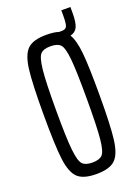

<svg xmlns="http://www.w3.org/2000/svg" viewBox="-150 -843 651 913"><g transform="rotate(-20 175.5 -386.5)"><path d="M283 -653Q303 -620 309.5 -552Q316 -484 316 -344Q316 -185 307 -115.5Q298 -46 269.5 -19Q241 8 175 8Q109 8 80.5 -19Q52 -46 43 -115.5Q34 -185 34 -344Q34 -503 43 -572.5Q52 -642 80.5 -669Q109 -696 175 -696Q215 -696 238 -688H251Q272 -688 277.5 -701.5Q283 -715 283 -752V-781H329V-750Q329 -703 319 -681Q309 -659 283 -653ZM253 -344Q253 -486 247 -546Q241 -606 226 -622Q211 -638 175 -638Q140 -638 125 -622Q110 -606 103.5 -546Q97 -486 97 -344Q97 -202 103.5 -142Q110 -82 125 -66Q140 -50 175 -50Q211 -50 226 -66Q241 -82 247 -142Q253 -202 253 -344Z"/></g></svg>

Font: Saira Ultra Condensed
Style: Regular
Weight: 400
Width: 1
Designer: Hector Gatti with collaboration of the Omnibus-Type team
Foundry: Omnibus-Type
Version: Version 1.001; ttfautohint (v1.8)